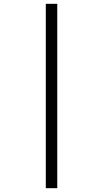

<svg xmlns="http://www.w3.org/2000/svg" viewBox="-20 -843 540 1006"><path d="M220 143V-823H280V143Z"/></svg>

Font: Iosevka SS04 Light
Style: Regular
Weight: 300
Monospace: yes
Designer: Belleve Invis
Foundry: Belleve Invis
Version: Version 19.0.0; ttfautohint (v1.8.4)